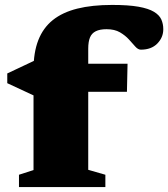

<svg xmlns="http://www.w3.org/2000/svg" viewBox="-20 -759 682 779"><path d="M218.5 -386.5 116 -372 9.5 -421.5V-461L125 -515.5L239.5 -500.5H497.5L495 -386.5ZM338 -70 407.5 -50V0H57V-50L116 -69V-476Q116 -546.5 135.5 -596.2Q155 -646 194.2 -677.5Q233.5 -709 293.5 -724Q353.5 -739 435 -739Q500.5 -739 541.5 -731.8Q582.5 -724.5 604.5 -711.2Q626.5 -698 634.5 -680Q642.5 -662 642.5 -640.5Q642.5 -607 618.2 -582.2Q594 -557.5 551.5 -557.5Q540 -557.5 528.8 -570.2Q517.5 -583 503 -599Q488.5 -615 466.8 -627.8Q445 -640.5 412.5 -640.5Q385 -640.5 368.5 -632.2Q352 -624 345 -606.8Q338 -589.5 338 -561.5Z"/></svg>

Font: Newsreader 9pt ExtraBold
Style: Regular
Weight: 800
Designer: Hugues Gentile
Foundry: Production Type
Version: Version 1.003